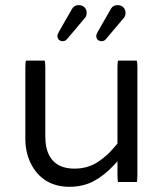

<svg xmlns="http://www.w3.org/2000/svg" viewBox="-20 -719 635 743"><path d="M80.6 -484.4Q78.1 -478 78.1 -459V-181.6Q78.1 -129.4 99.1 -86.9Q119.6 -44.9 156.7 -20.5Q196.3 3.9 248.3 3.9Q300.3 3.9 341.8 -17.6Q383.3 -39.6 422.9 -82L434.6 -94.7V-40Q434.6 -21 437 -14.6H509.3Q511.7 -21 511.7 -40V-459Q511.7 -478 509.3 -484.4H437Q434.6 -478 434.6 -459V-163.6Q418.5 -144 404.3 -129.4Q380.4 -106 356.4 -90.8Q317.4 -66.4 268.6 -66.4Q200.2 -66.4 172.9 -113.3Q155.3 -143.1 155.3 -191.4V-459Q155.3 -478 152.8 -484.4ZM390.1 -567.9 458 -648.4Q465.8 -656.2 465.8 -668.9Q465.8 -682.6 457 -690.9Q448.2 -699.2 435.5 -699.2Q416.5 -699.2 408.2 -683.1L358.4 -596.2Q352.5 -585.9 352.5 -580.1Q352.5 -570.3 358.4 -564.9Q364.3 -559.6 373.8 -559.6Q383.3 -559.6 390.1 -567.9ZM239.7 -567.9 307.6 -648.4Q315.4 -656.2 315.4 -669.4Q315.4 -682.6 306.6 -690.9Q297.9 -699.2 285.2 -699.2Q266.1 -699.2 257.8 -683.1L208 -596.2Q202.1 -585.9 202.1 -580.6Q202.1 -570.8 207.8 -565.2Q213.4 -559.6 223.1 -559.6Q232.9 -559.6 239.7 -567.9Z"/></svg>

Font: YuPearl-Light
Style: Light
Weight: 300
Designer: Max Yao
Foundry: Max-Everyday
Version: Version 1.011; ttfautohint (v1.8.3)